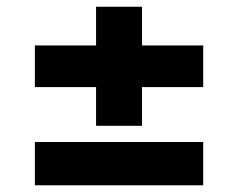

<svg xmlns="http://www.w3.org/2000/svg" viewBox="-20 -641 702 567"><path d="M83 -221.7H580.1V-93.8H83ZM83 -506.8H263.7V-621.1H399.4V-506.8H580.1V-383.8H399.4V-269.5H263.7V-383.8H83Z"/></svg>

Font: Pretendard GOV ExtraBold
Style: Regular
Weight: 800
Designer: Base glyphs from Inter by Rasmus Andersson; Hangeul glyphs from Noto Sans CJK(Source Han Sans) by Jang Soo-young and Kan
Foundry: Kil Hyung-jin
Version: Version 1.309